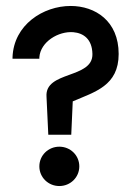

<svg xmlns="http://www.w3.org/2000/svg" viewBox="-20 -619 440 644"><path d="M219 -167 224 -279C298 -311 378 -331 378 -438C378 -549 299 -599 217 -599C125 -599 26 -536 22 -427V-422H112V-427C116 -479 176 -515 226 -511C260 -508 289 -488 290 -438C292 -354 130 -382 136 -295L142 -167ZM112 -61C112 -24 142 5 179 5C216 5 246 -24 246 -61C246 -98 216 -127 179 -127C142 -127 112 -98 112 -61Z"/></svg>

Font: Charger
Style: Bd
Weight: 400
Designer: Jasper
Foundry: Cannot Into Space Fonts
Version: Version 0.98